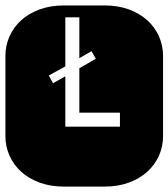

<svg xmlns="http://www.w3.org/2000/svg" viewBox="-22 -689 622 709"><path d="M420.9 -272.9H271V-437L332 -472.2L315.9 -500L271 -474.1V-625H219.2V-443.8L158.2 -410.2L173.8 -381.8L219.2 -407.2V-221.2H420.9ZM364.3 -668.9Q413.6 -668.9 453.6 -654.3Q493.7 -639.6 521.7 -614.3Q549.8 -588.9 564.9 -554.9Q580.1 -521 580.1 -482.9V-186Q580.1 -147.9 564.9 -114Q549.8 -80.1 521.7 -54.7Q493.7 -29.3 453.6 -14.6Q413.6 0 364.3 0H213.9Q164.6 0 124.5 -14.6Q84.5 -29.3 56.4 -54.7Q28.3 -80.1 13.2 -114Q-2 -147.9 -2 -186V-482.9Q-2 -521 13.2 -554.9Q28.3 -588.9 56.4 -614.3Q84.5 -639.6 124.5 -654.3Q164.6 -668.9 213.9 -668.9Z"/></svg>

Font: Monofett
Style: Regular
Weight: 400
Designer: vernon adams
Foundry: vernon adams
Version: Version 1.000